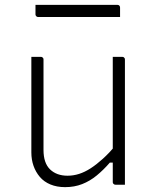

<svg xmlns="http://www.w3.org/2000/svg" viewBox="-20 -760 640 790"><path d="M148 -526Q152 -526 154 -524.5Q156 -523 157.5 -521Q159 -519 159 -515Q159 -469 159 -422.5Q159 -376 159 -329.5Q159 -283 159 -236.5Q159 -190 159 -143Q159 -89 186 -63Q213 -37 258 -37Q282 -37 305.5 -44.5Q329 -52 353 -67.5Q377 -83 403 -106.5Q429 -130 457 -163V-91H432Q406 -61 378 -38Q350 -15 318 -2.5Q286 10 248 10Q214 10 187.5 -1Q161 -12 144 -32Q127 -52 118 -77.5Q109 -103 109 -133Q109 -178 109 -222.5Q109 -267 109 -312Q109 -357 109 -401Q109 -433 109 -464Q109 -495 109 -526Q119 -526 128.5 -526Q138 -526 148 -526ZM483 -526Q487 -526 489 -524.5Q491 -523 492.5 -521Q494 -519 494 -515Q494 -446 494 -377Q494 -308 494 -238.5Q494 -169 494 -100Q494 -76 494 -56.5Q494 -37 494 -22.5Q494 -8 494 0Q488 0 481.5 0Q475 0 468.5 0Q462 0 455 0Q452 0 449.5 -1.5Q447 -3 445.5 -5Q444 -7 444 -11Q444 -97 444 -183Q444 -269 444 -355Q444 -441 444 -526Q451 -526 457.5 -526Q464 -526 470.5 -526Q477 -526 483 -526ZM126 -740H463Q468 -740 471 -737Q474 -734 474 -729Q474 -723 474 -716.5Q474 -710 474 -703.5Q474 -697 474 -690H137Q134 -690 131.5 -691.5Q129 -693 127.5 -695.5Q126 -698 126 -701Q126 -708 126 -714.5Q126 -721 126 -727.5Q126 -734 126 -740Z"/></svg>

Font: Recursive Monospace Light
Style: Regular
Weight: 300
Version: Version 1.047